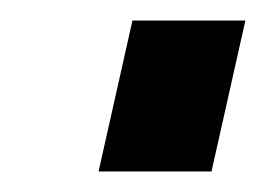

<svg xmlns="http://www.w3.org/2000/svg" viewBox="-20 -390 259 187"><path d="M109 -370H219L186 -223H76Z"/></svg>

Font: Cairo SemiBold
Style: Italic
Weight: 600
Italic angle: -13°
Designer: Mohamed Gaber, Accademia di Belle Arti di Urbino and others
Foundry: Kief Type Foundry, Accademia di Belle Arti di Urbino and others
Version: Version 3.011